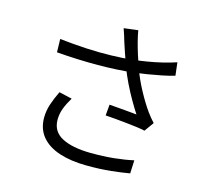

<svg xmlns="http://www.w3.org/2000/svg" viewBox="-116 -938 1232 1119"><g transform="rotate(15 500.0 -378.0)"><path d="M523.8 -708.8Q519.1 -725 512.5 -746.2Q505.9 -767.4 498.6 -787.4L584.1 -797.9Q588.9 -769.1 598.1 -732.7Q607.4 -696.2 619.4 -658.7Q631.4 -621.2 642.8 -588.6Q665.8 -523.9 700.7 -459.5Q735.6 -395.1 767.2 -351.4Q777.5 -337.1 788.5 -323.8Q799.6 -310.5 810.9 -298.4L770.2 -241.6Q752.1 -246.2 722.6 -250.1Q693 -254 658.6 -257.6Q624.2 -261.2 590.2 -264.3Q556.2 -267.3 528.9 -269.1L534.8 -335.5Q563.3 -333.5 594.8 -330.6Q626.3 -327.7 654.7 -325.4Q683.2 -323.1 700.9 -320.9Q680 -352.5 655.9 -394.5Q631.8 -436.4 609.3 -482.7Q586.8 -529.1 570 -574.2Q554 -617.6 542.8 -651.6Q531.6 -685.6 523.8 -708.8ZM157.8 -631Q241.5 -621.4 320.2 -617.4Q398.8 -613.4 469.4 -615.3Q540 -617.2 596.7 -623Q636.8 -627.8 681.2 -635Q725.6 -642.2 769.9 -652.9Q814.3 -663.6 852.7 -676.4L861.9 -597.6Q826.7 -587.4 784.8 -579Q742.9 -570.6 700.9 -563.8Q658.8 -557 622.3 -552.6Q526.7 -541.8 409.4 -541.1Q292.2 -540.4 159.8 -551ZM312.2 -312.1Q290.3 -275.9 277.4 -242.4Q264.6 -208.9 264.6 -173Q264.6 -102.2 326.7 -69.2Q388.8 -36.2 500.2 -35Q576.7 -34.4 641.2 -41.1Q705.6 -47.8 758 -59.6L754.5 20.2Q707.8 28.4 643.8 35.4Q579.8 42.4 495.7 41.8Q401.3 41.2 331.6 18.2Q261.8 -4.7 223.8 -50.5Q185.7 -96.3 185.7 -163.6Q185.7 -205.5 199.2 -245.8Q212.7 -286 234 -330.1Z"/></g></svg>

Font: Noto Sans KR Thin
Style: Regular
Weight: 100
Designer: Ryoko NISHIZUKA 西塚涼子 (kana, bopomofo & ideographs); Paul D. Hunt (Latin, Greek & Cyrillic); Sandoll Communications 산돌커뮤니
Foundry: Adobe
Version: Version 2.004-H2;hotconv 1.0.118;makeotfexe 2.5.65603